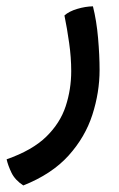

<svg xmlns="http://www.w3.org/2000/svg" viewBox="-40 -230 370 595"><path d="M32.2 344.7Q6.8 328.1 -4.2 305.7Q-15.1 283.2 -19.5 263.7Q60.1 235.8 103.3 193.6Q146.5 151.4 163.6 99.1Q180.7 46.9 180.7 -9.8Q180.7 -51.8 174.3 -96.7Q168 -141.6 159.7 -182.1Q173.8 -194.8 199.2 -202.4Q224.6 -210 248 -210.4Q259.3 -165.5 263.9 -112.1Q268.6 -58.6 268.6 -13.2Q268.6 56.2 246.3 125.5Q224.1 194.8 172.4 252.2Q120.6 309.6 32.2 344.7Z"/></svg>

Font: Harmattan
Style: Bold
Weight: 700
Designer: George W. Nuss III and SIL International
Foundry: SIL International
Version: Version 4.000